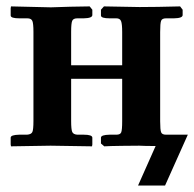

<svg xmlns="http://www.w3.org/2000/svg" viewBox="-20 -454 604 597"><path d="M84 -355Q84 -380.9 80.6 -388.9Q77.1 -397 64.9 -397H40Q13.2 -397 13.2 -405.8V-428.2L14.2 -434.1L138.2 -431.2Q156.2 -432.1 198.7 -433.1Q241.2 -434.1 258.8 -434.1L267.1 -423.8V-407.2Q267.1 -397.5 240.2 -397H220.2Q208 -397 204.6 -389.4Q201.2 -381.8 201.2 -355V-251H359.9V-354Q359.9 -379.9 356.4 -388.4Q353 -397 341.8 -397H320.8Q293.9 -397 293.9 -405.8V-423.8L303.2 -434.1L414.1 -432.1Q463.9 -432.1 540 -434.1L547.9 -423.8V-407.2Q547.9 -397.5 521 -397H496.1Q483.9 -397 481 -389.4Q478 -381.8 478 -354V-77.1Q478 -50.3 481 -42.7Q483.9 -35.2 496.1 -35.2H564L493.2 123H409.2L463.9 0Q429.7 0 413.1 -1Q397 -1 358.4 -0.5Q319.8 0 304.2 1L293.9 -7.8V-25.9Q293.9 -34.7 320.8 -35.2H341.8Q354 -35.2 356.9 -42.5Q359.9 -49.8 359.9 -77.1V-209H201.2V-78.1Q201.2 -51.3 204.6 -43.7Q208 -36.1 220.2 -35.2H240.2Q267.1 -35.2 267.1 -25.9V-4.9L266.1 1L137.2 -1Q120.1 -1 75 0Q29.8 1 14.2 1L13.2 -4.9V-25.9Q13.2 -34.7 40 -35.2H64Q77.1 -36.1 80.6 -43.5Q84 -50.8 84 -78.1Z"/></svg>

Font: Linux Libertine
Style: Semibold
Weight: 600
Designer: Philipp H. Poll
Foundry: Philipp H. Poll
Version: Version 5.1.2 ; ttfautohint (v0.9)